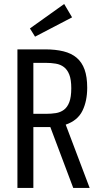

<svg xmlns="http://www.w3.org/2000/svg" viewBox="-20 -932 509 952"><path d="M66.4 0H145.4V-301.8H229.6L343.2 0H424.6L305.8 -314Q364.8 -334.2 388.6 -382.4Q412.4 -430.6 412.4 -497.2Q412.4 -551 399.3 -587.3Q386.2 -623.6 360.1 -645.7Q334 -667.8 294.7 -677.5Q255.4 -687.2 203.8 -687.2H66.4ZM145.4 -367.6V-620.4H205Q233 -620.4 256.6 -616.4Q280.2 -612.4 297.2 -599.3Q314.2 -586.2 323.8 -561.5Q333.4 -536.8 333.4 -494.6Q333.4 -451.2 323.8 -425.8Q314.2 -400.4 296.9 -387.6Q279.6 -374.8 256.9 -371.2Q234.2 -367.6 207.2 -367.6ZM153.8 -750.2 337.4 -846 298.2 -912.2 128.4 -791Z"/></svg>

Font: Secuela Light
Style: Regular
Weight: 300
Designer: Fernando Haro
Foundry: deFharo
Version: Version 1.708